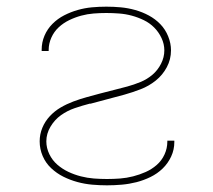

<svg xmlns="http://www.w3.org/2000/svg" viewBox="-20 -548 640 576"><path d="M301 8Q279 8 256.5 6Q234 4 212 -2Q190 -8 170 -18Q150 -28 133.5 -43.5Q117 -59 108 -80Q99 -101 99 -124Q99 -145 107 -164.5Q115 -184 129.5 -199.5Q144 -215 162 -225.5Q180 -236 200 -243.5Q220 -251 240 -256.5Q260 -262 280.5 -267.5Q301 -273 321.5 -278Q342 -283 362 -288.5Q382 -294 401.5 -302Q421 -310 437 -323.5Q453 -337 463 -356.5Q473 -376 473 -397Q473 -416 464.5 -434Q456 -452 442.5 -465.5Q429 -479 411.5 -487.5Q394 -496 375.5 -501Q357 -506 337.5 -507.5Q318 -509 299 -509Q280 -509 261 -507.5Q242 -506 223.5 -501Q205 -496 187.5 -487.5Q170 -479 156 -466Q142 -453 134 -435Q126 -417 126 -398Q126 -397 126 -396.5Q126 -396 126 -395H105Q105 -396 105 -397Q105 -398 105 -399Q105 -421 113.5 -441Q122 -461 137.5 -476.5Q153 -492 172.5 -502Q192 -512 213 -518Q234 -524 255.5 -526Q277 -528 299 -528Q321 -528 342.5 -526Q364 -524 385.5 -518Q407 -512 426.5 -501.5Q446 -491 461 -475.5Q476 -460 484.5 -439Q493 -418 493 -397Q493 -370 480.5 -346.5Q468 -323 447.5 -306.5Q427 -290 402.5 -280.5Q378 -271 353 -264Q328 -257 302.5 -250.5Q277 -244 252 -237H250H249Q226 -231 204 -223.5Q182 -216 163 -202.5Q144 -189 131.5 -168Q119 -147 119 -124Q119 -104 128 -85.5Q137 -67 152 -54Q167 -41 185 -32.5Q203 -24 222.5 -19Q242 -14 261.5 -12.5Q281 -11 301 -11Q321 -11 340.5 -12.5Q360 -14 379.5 -19Q399 -24 417 -32Q435 -40 450 -53Q465 -66 473.5 -84.5Q482 -103 482 -123Q482 -123 482 -124Q482 -125 482 -126H503Q503 -125 503 -124Q503 -123 503 -122Q503 -99 493.5 -78.5Q484 -58 468 -42.5Q452 -27 431.5 -17Q411 -7 389.5 -1.5Q368 4 345.5 6Q323 8 301 8Z"/></svg>

Font: Zed Sans Thin Extended
Style: Regular
Weight: 100
Width: 7
Designer: Belleve Invis
Foundry: Belleve Invis
Version: Version 1.0.0; ttfautohint (v1.8.4)